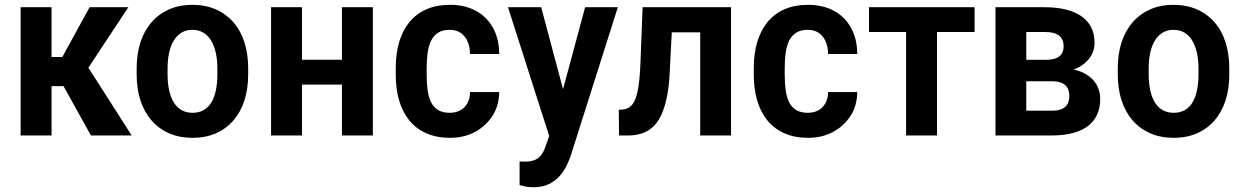

<svg xmlns="http://www.w3.org/2000/svg" viewBox="-20 -558 5121 791"><path d="M192.4 -528.3V0H64.9V-528.3ZM508.8 -528.3 293.9 -203.1H166.5L149.9 -323.2H236.8L349.1 -528.3ZM354.5 0 229 -226.1 335 -293.5 522.5 0Z M543 -251.5V-276.4Q543 -335.9 558.8 -384.3Q574.7 -432.6 604.7 -466.8Q634.8 -501 677 -519.5Q719.2 -538.1 772.5 -538.1Q826.2 -538.1 868.7 -519.5Q911.1 -501 941.2 -466.8Q971.2 -432.6 986.8 -384.3Q1002.4 -335.9 1002.4 -276.4V-251.5Q1002.4 -191.9 986.8 -143.8Q971.2 -95.7 941.2 -61.3Q911.1 -26.9 868.9 -8.5Q826.7 9.8 773.4 9.8Q720.2 9.8 677.5 -8.5Q634.8 -26.9 604.7 -61.3Q574.7 -95.7 558.8 -143.8Q543 -191.9 543 -251.5ZM670.4 -276.4V-251.5Q670.4 -215.3 676.8 -186Q683.1 -156.7 696 -136Q709 -115.2 728.3 -104.2Q747.6 -93.3 773.4 -93.3Q799.3 -93.3 818.8 -104.2Q838.4 -115.2 850.8 -136Q863.3 -156.7 869.4 -186Q875.5 -215.3 875.5 -251.5V-276.4Q875.5 -312 868.9 -341.1Q862.3 -370.1 849.6 -391.1Q836.9 -412.1 817.6 -423.6Q798.3 -435.1 772.5 -435.1Q747.1 -435.1 728 -423.6Q709 -412.1 696 -391.1Q683.1 -370.1 676.8 -341.1Q670.4 -312 670.4 -276.4Z M1427.2 -312V-209.5H1184.6V-312ZM1224.1 -528.3V0H1096.7V-528.3ZM1516.1 -528.3V0H1388.7V-528.3Z M1833 -93.3Q1856.9 -93.3 1875.5 -103Q1894 -112.8 1905 -131.8Q1916 -150.9 1916.5 -178.7H2036.6Q2036.1 -123 2008.8 -80.6Q1981.4 -38.1 1936.3 -14.2Q1891.1 9.8 1835 9.8Q1778.3 9.8 1736.1 -9Q1693.8 -27.8 1666 -62.3Q1638.2 -96.7 1624.3 -144.3Q1610.4 -191.9 1610.4 -249.5V-278.8Q1610.4 -336.4 1624.3 -384Q1638.2 -431.6 1666 -466.1Q1693.8 -500.5 1735.8 -519.3Q1777.8 -538.1 1834.5 -538.1Q1894.5 -538.1 1939.7 -513.9Q1984.9 -489.7 2010.5 -444.3Q2036.1 -398.9 2036.6 -335.4H1916.5Q1916 -365.7 1906.2 -387.7Q1896.5 -409.7 1878.2 -422.4Q1859.9 -435.1 1832.5 -435.1Q1803.2 -435.1 1784.7 -423.1Q1766.1 -411.1 1755.9 -389.9Q1745.6 -368.7 1741.7 -340.3Q1737.8 -312 1737.8 -278.8V-249.5Q1737.8 -215.3 1741.7 -186.8Q1745.6 -158.2 1755.6 -137.5Q1765.6 -116.7 1784.4 -105Q1803.2 -93.3 1833 -93.3Z M2264.2 -59.1 2390.6 -528.3H2525.4L2332.5 79.6Q2326.2 99.6 2315.2 122.6Q2304.2 145.5 2286.4 166.3Q2268.6 187 2241.9 200.2Q2215.3 213.4 2177.7 213.4Q2160.6 213.4 2147.9 210.9Q2135.3 208.5 2120.6 204.6V106.9Q2125.5 106.9 2130.9 107.4Q2136.2 107.9 2140.6 107.9Q2166.5 107.9 2183.1 101.1Q2199.7 94.2 2210.2 80.1Q2220.7 65.9 2228 43.5ZM2209.5 -528.3 2313 -140.6 2333 -2 2246.1 13.2 2072.8 -528.3Z M2895 -528.3V-424.8H2659.2V-528.3ZM2991.7 -528.3V0H2864.7V-528.3ZM2627.4 -528.3H2752.9L2739.3 -264.2Q2736.8 -206.5 2728.3 -162.6Q2719.7 -118.7 2705.8 -87.6Q2691.9 -56.6 2672.1 -37.4Q2652.3 -18.1 2626.5 -9Q2600.6 0 2568.8 0H2530.3L2529.3 -105.5L2546.4 -106.9Q2561.5 -108.4 2573 -116.2Q2584.5 -124 2592.3 -138.7Q2600.1 -153.3 2605.5 -176.3Q2610.8 -199.2 2614 -230.5Q2617.2 -261.7 2618.7 -302.7Z M3308.1 -93.3Q3332 -93.3 3350.6 -103Q3369.1 -112.8 3380.1 -131.8Q3391.1 -150.9 3391.6 -178.7H3511.7Q3511.2 -123 3483.9 -80.6Q3456.5 -38.1 3411.4 -14.2Q3366.2 9.8 3310.1 9.8Q3253.4 9.8 3211.2 -9Q3168.9 -27.8 3141.1 -62.3Q3113.3 -96.7 3099.4 -144.3Q3085.4 -191.9 3085.4 -249.5V-278.8Q3085.4 -336.4 3099.4 -384Q3113.3 -431.6 3141.1 -466.1Q3168.9 -500.5 3210.9 -519.3Q3252.9 -538.1 3309.6 -538.1Q3369.6 -538.1 3414.8 -513.9Q3460 -489.7 3485.6 -444.3Q3511.2 -398.9 3511.7 -335.4H3391.6Q3391.1 -365.7 3381.3 -387.7Q3371.6 -409.7 3353.3 -422.4Q3335 -435.1 3307.6 -435.1Q3278.3 -435.1 3259.8 -423.1Q3241.2 -411.1 3231 -389.9Q3220.7 -368.7 3216.8 -340.3Q3212.9 -312 3212.9 -278.8V-249.5Q3212.9 -215.3 3216.8 -186.8Q3220.7 -158.2 3230.7 -137.5Q3240.7 -116.7 3259.5 -105Q3278.3 -93.3 3308.1 -93.3Z M3840.3 -528.3V0H3712.9V-528.3ZM3995.1 -528.3V-426.3H3560.1V-528.3Z M4314.5 -223.1H4163.1L4162.1 -311.5H4286.1Q4312.5 -311.5 4329.1 -317.6Q4345.7 -323.7 4353.8 -336.2Q4361.8 -348.6 4361.8 -366.7Q4361.8 -382.3 4356.9 -393.6Q4352.1 -404.8 4342.3 -412.1Q4332.5 -419.4 4317.6 -422.9Q4302.7 -426.3 4283.2 -426.3H4208V0H4081.1V-528.3H4283.2Q4331.1 -528.3 4368.9 -519.3Q4406.7 -510.3 4433.6 -492.2Q4460.4 -474.1 4474.9 -446.5Q4489.3 -418.9 4489.3 -381.3Q4489.3 -357.4 4479 -335.9Q4468.8 -314.5 4449.2 -297.9Q4429.7 -281.2 4401.1 -270.8Q4372.6 -260.3 4335 -257.3ZM4314.5 0H4128.9L4176.8 -102.1H4314.5Q4339.4 -102.1 4355 -109.1Q4370.6 -116.2 4377.9 -129.6Q4385.3 -143.1 4385.3 -162.1Q4385.3 -180.7 4378.4 -194.3Q4371.6 -208 4356 -215.6Q4340.3 -223.1 4314.5 -223.1H4191.9L4192.9 -311.5H4334L4366.7 -276.4Q4416.5 -272.9 4449 -255.1Q4481.4 -237.3 4497.1 -210.2Q4512.7 -183.1 4512.7 -150.9Q4512.7 -113.3 4499.5 -85Q4486.3 -56.6 4460.9 -37.8Q4435.5 -19 4398.7 -9.5Q4361.8 0 4314.5 0Z M4585 -251.5V-276.4Q4585 -335.9 4600.8 -384.3Q4616.7 -432.6 4646.7 -466.8Q4676.8 -501 4719 -519.5Q4761.2 -538.1 4814.5 -538.1Q4868.2 -538.1 4910.6 -519.5Q4953.1 -501 4983.2 -466.8Q5013.2 -432.6 5028.8 -384.3Q5044.4 -335.9 5044.4 -276.4V-251.5Q5044.4 -191.9 5028.8 -143.8Q5013.2 -95.7 4983.2 -61.3Q4953.1 -26.9 4910.9 -8.5Q4868.7 9.8 4815.4 9.8Q4762.2 9.8 4719.5 -8.5Q4676.8 -26.9 4646.7 -61.3Q4616.7 -95.7 4600.8 -143.8Q4585 -191.9 4585 -251.5ZM4712.4 -276.4V-251.5Q4712.4 -215.3 4718.8 -186Q4725.1 -156.7 4738 -136Q4751 -115.2 4770.3 -104.2Q4789.6 -93.3 4815.4 -93.3Q4841.3 -93.3 4860.8 -104.2Q4880.4 -115.2 4892.8 -136Q4905.3 -156.7 4911.4 -186Q4917.5 -215.3 4917.5 -251.5V-276.4Q4917.5 -312 4910.9 -341.1Q4904.3 -370.1 4891.6 -391.1Q4878.9 -412.1 4859.6 -423.6Q4840.3 -435.1 4814.5 -435.1Q4789.1 -435.1 4770 -423.6Q4751 -412.1 4738 -391.1Q4725.1 -370.1 4718.8 -341.1Q4712.4 -312 4712.4 -276.4Z"/></svg>

Font: Roboto SemiCondensed SemiBold
Style: Regular
Weight: 600
Width: 4
Designer: Christian Robertson
Foundry: Google
Version: Version 3.009; 2024